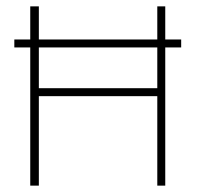

<svg xmlns="http://www.w3.org/2000/svg" viewBox="-20 -583 619 603"><path d="M25 -434V-459H549V-434ZM102 0H75V-563H102ZM474 -563H499V0H474ZM480 -281H96V-306H480Z"/></svg>

Font: Darker Grotesque Light
Style: Regular
Weight: 300
Designer: Gabriel Lam
Foundry: TypeRant
Version: Version 1.000;gftools[0.9.28]